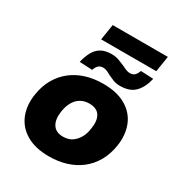

<svg xmlns="http://www.w3.org/2000/svg" viewBox="-197 -984 1061 1131"><g transform="rotate(30 333.5 -418.0)"><path d="M300 11Q208 11 147 -24.5Q86 -60 60.5 -123Q35 -186 48 -265Q58 -328 85.5 -375Q113 -422 154.5 -454.5Q196 -487 249.5 -503.5Q303 -520 366 -520Q459 -520 519.5 -485Q580 -450 605.5 -388Q631 -326 619 -246Q609 -183 581.5 -135Q554 -87 512 -54.5Q470 -22 416.5 -5.5Q363 11 300 11ZM314 -131Q349 -131 373 -146.5Q397 -162 413.5 -189.5Q430 -217 435 -255Q445 -313 424.5 -345.5Q404 -378 353 -378Q320 -378 295 -363.5Q270 -349 254 -321.5Q238 -294 232 -255Q223 -198 244 -164.5Q265 -131 314 -131ZM223 -740 240 -847H615L598 -740ZM267 -558 180 -562Q190 -604 206 -633.5Q222 -663 249.5 -679.5Q277 -696 322 -696Q350 -696 373 -687Q396 -678 417 -669Q430 -662 443.5 -657Q457 -652 468 -652Q490 -652 501.5 -664.5Q513 -677 519 -696L605 -692Q591 -630 556.5 -594Q522 -558 455 -558Q428 -558 407 -566.5Q386 -575 368 -584Q355 -592 342.5 -597Q330 -602 318 -602Q296 -602 284.5 -589.5Q273 -577 267 -558Z"/></g></svg>

Font: Nunito Sans 6pt Black
Style: Italic
Weight: 900
Italic angle: -9°
Version: Version 3.101;gftools[0.9.27]